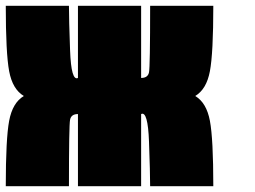

<svg xmlns="http://www.w3.org/2000/svg" viewBox="-20 -645 884 665"><path d="M250 -250Q226.6 -250 222.7 -230.5Q218.8 -210.9 218.8 0H0Q0 -164.1 11.7 -226.6Q23.4 -289.1 62.5 -312.5Q23.4 -335.9 11.7 -398.4Q0 -460.9 0 -625H218.8Q218.8 -578.1 222.7 -470.7Q226.6 -363.3 250 -375V-625H468.8V-375Q492.2 -375 496.1 -394.5Q500 -414.1 500 -625H718.8Q718.8 -460.9 707 -398.4Q695.3 -335.9 656.2 -312.5Q695.3 -289.1 707 -226.6Q718.8 -164.1 718.8 0H500Q500 -46.9 496.1 -154.3Q492.2 -261.7 468.8 -250V0H250Z"/></svg>

Font: CraftyPE
Style: Regular
Weight: 400
Designer: Erek Butcher
Foundry: Haunted Coop
Version: Version 0.018;April 4, 2024;FontCreator 15.0.0.2962 64-bit